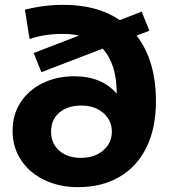

<svg xmlns="http://www.w3.org/2000/svg" viewBox="-20 -761 697 793"><path d="M624 -342Q624 -232 585 -152.5Q546 -73 473.5 -30.5Q401 12 302 12Q226 12 164.5 -17Q103 -46 67.5 -99Q32 -152 32 -221Q32 -288 65.5 -339Q99 -390 157 -418Q215 -446 286 -446Q401 -446 462 -374V-376Q462 -497 404 -560L151 -463L119 -542L306 -614Q277 -621 237 -621Q165 -621 102 -600L83 -721Q161 -741 243 -741Q382 -741 475 -678L565 -713L597 -634L544 -614Q624 -512 624 -342ZM442 -217Q442 -264 406.5 -294.5Q371 -325 317 -325Q259 -325 225 -296Q191 -267 191 -217Q191 -168 225 -138.5Q259 -109 314 -109Q371 -109 406.5 -140Q442 -171 442 -217Z"/></svg>

Font: Montserrat GRBold
Style: Regular
Weight: 700
Designer: Julieta Ulanovsky
Foundry: Julieta Ulanovsky
Version: Version 1.00 May 29, 2023, initial release